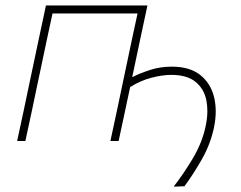

<svg xmlns="http://www.w3.org/2000/svg" viewBox="-20 -514 878 700"><path d="M613 166.5Q648 122 682.8 63.8Q717.5 5.5 730 -55Q736 -83.5 736 -109.5Q736 -129.5 732.5 -148Q724 -190 693 -215.5Q662 -241 604.5 -241Q572 -241 531.8 -230.5Q491.5 -220 454.5 -196.5Q442.5 -140.5 433.5 -98Q424 -55 412.5 0H382.5Q394.5 -56.5 406 -109Q417 -161 429.5 -221L440 -270.5Q451.5 -325.5 461.2 -371Q471 -416.5 481.5 -465H171.5Q161 -416.5 151.2 -371Q141.5 -325.5 130 -270.5L119.5 -221Q107 -161 96 -109Q84.5 -56.5 72.5 0H42.5Q54.5 -56.5 66 -109Q77 -161 89.5 -221L100 -270.5Q113 -332 124.2 -385Q135.5 -438 147.5 -494H517.5Q505.5 -438 494.2 -385Q483 -332 470 -270.5L462 -232.5Q489 -246.5 526.5 -258.8Q564 -271 606.5 -271Q671.5 -271 709.8 -240.8Q748 -210.5 760.5 -160Q766.5 -135 766.5 -108Q766.5 -79.5 760 -48.5Q747.5 11.5 715.5 67.5Q683.5 123.5 652.5 165Z"/></svg>

Font: Heraclito Thin
Style: Italic
Weight: 100
Italic angle: -12°
Designer: Kostas Bartsokas (font) & Cristiano Sobral (main changes)
Foundry: Kostas Bartsokas (font) & Cristiano Sobral (main changes)
Version: Version 1.00;July 8, 2020;FontCreator 13.0.0.2655 64-bit